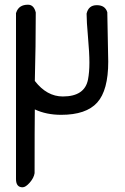

<svg xmlns="http://www.w3.org/2000/svg" viewBox="-20 -489 533 816"><path d="M436 -437 440 -227Q440 -105 393 -53Q346 -1 240 -1Q177 -1 128 -24Q127 48 127 247Q124 267 106.5 287Q89 307 76 307Q48 307 48 272V-431Q47 -431 49 -436Q60 -469 99 -469Q124 -469 132 -436Q132 -293 128 -145Q179 -79 247 -79Q340 -79 354 -151Q360 -182 360 -223Q360 -264 354 -331Q348 -398 348 -431Q356 -467 391.5 -467Q427 -467 436 -437Z"/></svg>

Font: Patrick Hand
Style: Regular
Weight: 400
Designer: Patrick Wagesreiter
Foundry: Patrick Wagesreiter
Version: Version 1.003;PS 001.003;hotconv 1.0.70;makeotf.lib2.5.58329